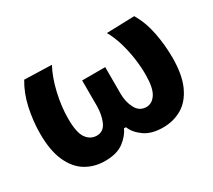

<svg xmlns="http://www.w3.org/2000/svg" viewBox="-104 -693 992 894"><g transform="rotate(-30 392.0 -246.0)"><path d="M236 13Q179 13 134 -14Q89 -41 62.8 -98.8Q36.5 -156.5 36.5 -248Q36.5 -314 51 -381.8Q65.5 -449.5 98 -503.5L244.5 -499Q217 -448 200.8 -378.2Q184.5 -308.5 184.5 -243Q184.5 -168 206 -138.2Q227.5 -108.5 261.5 -108.5Q297.5 -108.5 313.8 -144.5Q330 -180.5 330 -230V-365.5H454V-222.5Q454 -178 472.5 -143.2Q491 -108.5 528 -108.5Q559 -108.5 579.2 -139.5Q599.5 -170.5 599.5 -243Q599.5 -285 592.8 -331.5Q586 -378 572.8 -421.5Q559.5 -465 540 -499L689.5 -503.5Q721.5 -449.5 734.5 -381.8Q747.5 -314 747.5 -248Q747.5 -156.5 721.5 -98.8Q695.5 -41 650.5 -14Q605.5 13 548 13Q486.5 13 449 -13.5Q411.5 -40 397.5 -75H387Q372.5 -41.5 336.2 -14.2Q300 13 236 13Z"/></g></svg>

Font: Heraclito
Style: Bold
Weight: 700
Designer: Kostas Bartsokas (font) & Cristiano Sobral (main changes)
Foundry: Kostas Bartsokas (font) & Cristiano Sobral (main changes)
Version: Version 1.00;July 8, 2020;FontCreator 13.0.0.2655 64-bit